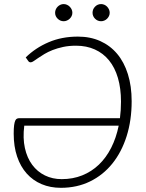

<svg xmlns="http://www.w3.org/2000/svg" viewBox="-20 -892 698 918"><path d="M45.5 0ZM271 6Q220.5 6 179 -11.5Q137.5 -29 107.8 -62.2Q78 -95.5 61.8 -143.5Q45.5 -191.5 45.5 -253Q45.5 -278.5 47.5 -293.2Q49.5 -308 53 -315.5Q56.5 -323 61.8 -325Q67 -327 73.5 -327H553.5Q556 -346 557.2 -365.5Q558.5 -385 558.5 -406Q558.5 -469.5 543.8 -519.5Q529 -569.5 501.2 -603.5Q473.5 -637.5 433.5 -655.5Q393.5 -673.5 343.5 -673.5Q309.5 -673.5 281.8 -667.5Q254 -661.5 231.8 -652.8Q209.5 -644 192.5 -633.8Q175.5 -623.5 162.8 -614.8Q150 -606 141.2 -600Q132.5 -594 127 -594Q119 -594 115 -600.5L103 -617.5Q150 -663.5 212.8 -690.2Q275.5 -717 352.5 -717Q411.5 -717 459 -695.8Q506.5 -674.5 540 -634.8Q573.5 -595 591.5 -537.5Q609.5 -480 609.5 -408Q609.5 -317 585.5 -241Q561.5 -165 517.2 -110Q473 -55 410.5 -24.5Q348 6 271 6ZM275 -35.5Q328.5 -35.5 373.2 -53.5Q418 -71.5 452.8 -104.8Q487.5 -138 511.5 -185.2Q535.5 -232.5 547.5 -291H96Q88.5 -231.5 99 -184.2Q109.5 -137 134 -104Q158.5 -71 194.8 -53.2Q231 -35.5 275 -35.5ZM326 -831Q326 -822.5 322.5 -815.2Q319 -808 313.2 -802.5Q307.5 -797 300 -793.8Q292.5 -790.5 284.5 -790.5Q268 -790.5 255.8 -802.5Q243.5 -814.5 243.5 -831Q243.5 -839.5 246.8 -847Q250 -854.5 255.8 -860.2Q261.5 -866 268.8 -869.2Q276 -872.5 284.5 -872.5Q292.5 -872.5 300 -869.2Q307.5 -866 313.2 -860.2Q319 -854.5 322.5 -847Q326 -839.5 326 -831ZM504.5 -831Q504.5 -822.5 501 -815.2Q497.5 -808 492 -802.5Q486.5 -797 479 -793.8Q471.5 -790.5 463.5 -790.5Q446.5 -790.5 434.5 -802.5Q422.5 -814.5 422.5 -831Q422.5 -848 434.5 -860.2Q446.5 -872.5 463.5 -872.5Q471.5 -872.5 479 -869.2Q486.5 -866 492 -860.2Q497.5 -854.5 501 -847Q504.5 -839.5 504.5 -831Z"/></svg>

Font: Lato Light
Style: Italic
Weight: 300
Italic angle: -7°
Designer: Lukasz Dziedzic
Foundry: tyPoland Lukasz Dziedzic
Version: Version 2.007; 2014-02-27